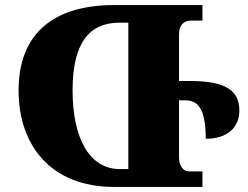

<svg xmlns="http://www.w3.org/2000/svg" viewBox="-20 -734 972 754"><path d="M723 -416H683V-599C683 -636 702 -653 730 -653H775V-714H427C195 -714 53 -606 53 -379C53 -160 183 0 427 0H775V-61H722C698 -61 683 -85 683 -115V-340H708C754 -340 788 -312 788 -189C875 -189 920 -235 920 -300C920 -384 858 -416 723 -416ZM484 -70H451C330 -70 265 -193 265 -379C265 -565 330 -645 450 -645H484Z"/></svg>

Font: Noto Serif Georgian Black
Style: Regular
Weight: 900
Designer: Monotype Design Team, Akaki Razmadze
Foundry: Google LLC
Version: Version 2.003